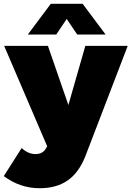

<svg xmlns="http://www.w3.org/2000/svg" viewBox="-40 -789 694 1013"><path d="M-20 140.1 74.2 -7.8Q108.9 23.9 147 23.9Q184.6 23.9 201.2 -3.9L209 -17.1L-18.1 -546.9H212.9L320.8 -234.9L410.2 -546.9H633.8L409.2 38.1Q375 123 316.2 163.6Q257.3 204.1 168.9 204.1Q65.9 204.1 -20 140.1ZM106.9 -606.9 228 -769H396L517.1 -606.9H367.2L312 -689L256.8 -606.9Z"/></svg>

Font: Trueno Black
Style: Regular
Weight: 900
Designer: Julieta Ulanovsky
Foundry: Julieta Ulanovsky
Version: Version 3.001b | FøM Fix